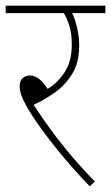

<svg xmlns="http://www.w3.org/2000/svg" viewBox="-20 -642 390 674"><path d="M313 -5 295 12Q243 -42 199 -95Q155 -148 122 -194Q89 -240 72 -271Q59 -295 54 -310.5Q49 -326 49 -340Q49 -358 59.5 -367.5Q70 -377 85 -377Q118 -377 147 -330Q183 -351 207.5 -389.5Q232 -428 232 -484Q232 -526 223 -553Q214 -580 204 -596H0V-622H350V-596H233Q244 -575 251 -543Q258 -511 258 -482Q258 -423 234 -383.5Q210 -344 173.5 -318Q137 -292 98 -274Q127 -229 162.5 -181Q198 -133 237 -87.5Q276 -42 313 -5Z"/></svg>

Font: Noto Sans Devanagari UI SemiCondensed Thin
Style: Regular
Weight: 100
Width: 4
Designer: Jelle Bosma - Monotype Design Team
Foundry: Monotype Imaging Inc.
Version: Version 2.004